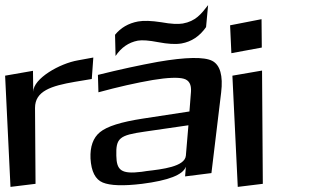

<svg xmlns="http://www.w3.org/2000/svg" viewBox="-75 -697 1230 751"><path d="M55 -338 54 -420 -55 -401 -34 34 64 22 62 -275C62 -341 125 -361 218 -377L284 -388L290 -472L230 -461C159 -449 55 -390 55 -338Z M752 -20 790 -335C798 -401 786 -443 755 -459C724 -475 652 -474 542 -455C471 -442 392 -425 308 -404L310 -336C387 -357 458 -373 522 -384C582 -394 623 -395 644 -389C665 -383 674 -366 672 -338L666 -261L483 -233C399 -220 344 -203 316 -180C289 -158 277 -123 279 -77C282 -26 298 5 327 17C356 29 407 31 481 22C583 9 641 -13 652 -45L649 -7ZM380 -88C378 -157 392 -168 490 -182L662 -207L652 -88C648 -45 559 -35 499 -28L479 -25C399 -15 381 -31 380 -88ZM640 -605C622 -602 594 -603 556 -610C517 -616 487 -617 465 -613C427 -606 397 -588 375 -561L377 -478C399 -511 428 -531 464 -538C481 -541 508 -539 544 -532C581 -525 611 -523 635 -527C674 -534 706 -555 731 -591L739 -677C712 -642 690 -614 640 -605Z M949 -511 948 -622 825 -598 830 -489ZM953 22 950 -421 834 -401 855 34Z"/></svg>

Font: Gamestation Warped
Style: Regular
Weight: 400
Designer: Jonas Hecksher
Foundry: Jonas Hecksher, Playtypeª, e-types AS
Version: Version 1.003